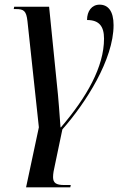

<svg xmlns="http://www.w3.org/2000/svg" viewBox="-20 -565 537 825"><path d="M92 240H282L284 230H256C221 230 208 221 208 196C208 181 211 166 216 144L248 -9C349 -123 468 -310 468 -457C468 -518 444 -545 408 -545C374 -545 354 -517 354 -479C406 -479 427 -452 427 -399C427 -278 353 -148 242 -18H240C237 -57 231 -148 224 -208L191 -536H41L39 -526H48C82 -526 93 -519 98 -474L147 -18Z"/></svg>

Font: Noto Serif Display Condensed Medium
Style: Italic
Weight: 500
Width: 3
Italic angle: -12°
Designer: Monotype Design Team
Foundry: Monotype Imaging Inc.
Version: Version 2.009